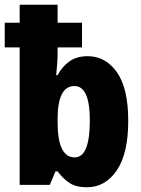

<svg xmlns="http://www.w3.org/2000/svg" viewBox="-23 -780 596 810"><path d="M344 10Q421 10 469.5 -61Q518 -132 518 -270Q518 -408 470 -475.5Q422 -543 347 -543Q301 -543 270.5 -521.5Q240 -500 220 -463H214Q220 -517 220 -558V-580H323V-684H220V-760H60V-684H-3V-580H60V0H187L211 -57H220Q243 -26 270.5 -8Q298 10 344 10ZM292 -116Q220 -116 220 -265V-278Q220 -417 291 -417Q356 -417 356 -272Q356 -116 292 -116Z"/></svg>

Font: Noto Sans Display SemiCondensed Extra
Style: Regular
Weight: 800
Width: 4
Designer: Monotype Design Team
Foundry: Monotype Imaging Inc.
Version: Version 1.900